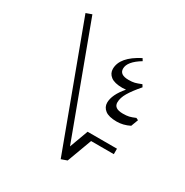

<svg xmlns="http://www.w3.org/2000/svg" viewBox="-211 -961 1258 1304"><g transform="rotate(30 417.5 -309.0)"><path d="M94.2 -772.9 139.2 -789.1 456.1 64 509.8 -82H740.2V-39.1H562L490.2 154.8L444.8 170.9ZM444.8 -538.1Q444.8 -630.9 583 -702.1L594.2 -684.1Q503.9 -629.4 503.9 -574.2Q503.9 -525.9 574.2 -525.9Q602.5 -525.9 621.1 -530.5Q639.6 -535.2 670.9 -547.9L682.1 -529.8Q633.8 -474.1 609.4 -433.1Q585 -392.1 585 -356Q585 -308.1 654.8 -308.1Q684.1 -308.1 702.9 -312.5Q721.7 -316.9 750 -329.1L767.1 -320.8L746.1 -265.1Q696.3 -240.2 646 -240.2Q583.5 -240.2 554.7 -262.7Q525.9 -285.2 525.9 -319.8Q525.9 -382.3 592.8 -460Q575.2 -458 564.9 -458Q502.4 -458 473.6 -480.5Q444.8 -502.9 444.8 -538.1Z"/></g></svg>

Font: Dihjauti S
Style: Bold
Weight: 700
Designer: T. Christopher White
Version: Version 3.0.0